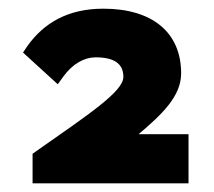

<svg xmlns="http://www.w3.org/2000/svg" viewBox="-20 -862 492 442"><path d="M414 -440V-553H299C352 -598 397 -640 397 -693C397 -788 330 -842 218 -842C136 -842 81 -809 43 -756L33 -741L113 -668L126 -686C147 -715 174 -730 200 -730C242 -730 264 -716 264 -685C264 -651 183 -598 62 -513L55 -508V-440Z"/></svg>

Font: Falling Sky
Style: ExBd
Weight: 400
Designer: Paul D. Hunt
Foundry: Adobe Systems Incorporated
Version: Version 1.02